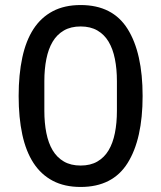

<svg xmlns="http://www.w3.org/2000/svg" viewBox="-20 -730 640 762"><path d="M300 12Q236 12 189.5 -12.5Q143 -37 113 -83Q83 -129 68.5 -196Q54 -263 54 -349Q54 -434 68.5 -501.5Q83 -569 113 -615Q143 -661 189.5 -685.5Q236 -710 300 -710Q427 -710 486.5 -615Q546 -520 546 -349Q546 -178 486.5 -83Q427 12 300 12ZM300 -73Q339 -73 366.5 -89Q394 -105 411 -133.5Q428 -162 436 -202Q444 -242 444 -290V-408Q444 -456 436 -496Q428 -536 411 -564.5Q394 -593 366.5 -609Q339 -625 300 -625Q261 -625 233.5 -609Q206 -593 189 -564.5Q172 -536 164 -496Q156 -456 156 -408V-290Q156 -242 164 -202Q172 -162 189 -133.5Q206 -105 233.5 -89Q261 -73 300 -73Z"/></svg>

Font: IBM Plex Sans Text
Style: Regular
Weight: 450
Designer: Mike Abbink, Paul van der Laan, Pieter van Rosmalen
Foundry: Bold Monday
Version: Version 3.005